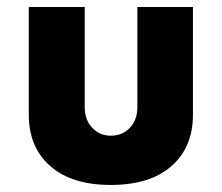

<svg xmlns="http://www.w3.org/2000/svg" viewBox="-20 -520 636 550"><path d="M297.4 9.8Q185.5 9.8 124 -44.2Q62.5 -98.1 62.5 -191.4V-500H222.7V-212.4Q222.7 -177.2 243.9 -154.3Q265.1 -131.3 297.4 -131.3Q330.6 -131.3 352.1 -154.1Q373.5 -176.8 373.5 -212.4V-500H532.7V-191.4Q532.7 -98.1 471.2 -44.2Q409.7 9.8 297.4 9.8Z"/></svg>

Font: Now
Style: Bold
Weight: 700
Designer: Alfredo Marco Pradil
Foundry: Alfredo Marco Pradil
Version: Version 1.002;PS 001.002;hotconv 1.0.88;makeotf.lib2.5.64775